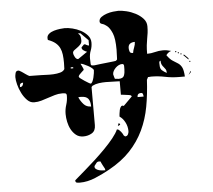

<svg xmlns="http://www.w3.org/2000/svg" viewBox="-58 -871 1116 1008"><g transform="rotate(-5 500.0 -366.5)"><path d="M890 -433Q852 -433 816 -440.5Q780 -448 743 -448Q741 -448 738 -447.5Q735 -447 733 -447H727L720 -433Q716 -358 704 -292.5Q692 -227 665 -170Q638 -113 593.5 -65.5Q549 -18 480 20Q446 39 404.5 56.5Q363 74 323 74Q314 74 306.5 72.5Q299 71 299 60Q299 60 314.5 46.5Q330 33 354.5 12Q379 -9 408 -35.5Q437 -62 464 -89.5Q491 -117 511.5 -142.5Q532 -168 540 -187H543Q547 -187 552 -182.5Q557 -178 561.5 -172.5Q566 -167 569 -161.5Q572 -156 573 -153L580 -147Q591 -147 595.5 -156Q600 -165 600 -173Q600 -198 588.5 -220Q577 -242 560 -253V-256Q560 -257 561 -267.5Q562 -278 564.5 -288.5Q567 -299 572.5 -305.5Q578 -312 587 -307L633 -353Q633 -355 630.5 -357.5Q628 -360 627 -360Q624 -361 617 -362Q610 -363 602 -364Q594 -365 587 -366Q580 -367 577 -367V-438Q560 -438 541.5 -439Q523 -440 504.5 -440Q486 -440 467.5 -437.5Q449 -435 433 -427Q432 -426 429.5 -423.5Q427 -421 427 -420V-220Q427 -190 407 -178Q387 -166 362 -166Q339 -166 323.5 -178.5Q308 -191 298 -209.5Q288 -228 283.5 -250Q279 -272 279 -291Q279 -316 286.5 -339Q294 -362 294 -387Q294 -398 286.5 -399.5Q279 -401 270 -401Q250 -401 231.5 -395.5Q213 -390 195 -384Q177 -378 159 -372.5Q141 -367 120 -367Q100 -367 84 -383Q68 -399 56.5 -421.5Q45 -444 39 -467.5Q33 -491 33 -507Q33 -515 36 -527.5Q39 -540 50 -540H53Q55 -540 60 -537Q65 -534 67 -533Q69 -532 74.5 -528Q80 -524 86.5 -519.5Q93 -515 98.5 -511.5Q104 -508 107 -507L170 -506Q179 -506 197 -505Q215 -504 234 -505Q253 -506 269.5 -510.5Q286 -515 293 -527L294 -560Q294 -584 291.5 -603.5Q289 -623 281.5 -638.5Q274 -654 259.5 -666Q245 -678 220 -687Q219 -690 219 -697Q219 -710 230 -719Q241 -728 256.5 -732.5Q272 -737 288 -739Q304 -741 313 -741Q331 -741 354 -735.5Q377 -730 397.5 -719Q418 -708 432.5 -691.5Q447 -675 447 -653Q447 -631 439.5 -612Q432 -593 432 -570L433 -540Q435 -534 438.5 -533.5Q442 -533 446 -533H453Q466 -535 485 -537Q504 -539 522 -541Q540 -543 553 -544.5Q566 -546 567 -547L573 -553Q573 -554 573.5 -560.5Q574 -567 574 -575Q574 -583 574.5 -591Q575 -599 575 -604Q575 -664 563 -692Q551 -720 537 -731.5Q523 -743 511 -746Q499 -749 499 -760Q499 -774 511.5 -783Q524 -792 540.5 -797.5Q557 -803 574 -805Q591 -807 601 -807Q619 -807 644 -801Q669 -795 692 -783Q715 -771 731 -753.5Q747 -736 747 -713Q747 -693 745 -678Q743 -663 740 -647.5Q737 -632 735 -613.5Q733 -595 733 -569Q754 -569 774.5 -574.5Q795 -580 816 -580Q828 -580 837 -578.5Q846 -577 860 -573Q852 -571 845 -565.5Q838 -560 833 -553Q849 -530 864 -521Q879 -512 891 -504Q903 -496 910.5 -481.5Q918 -467 920 -433ZM433 -667 393 -707H380Q391 -699 393 -689.5Q395 -680 395 -669Q395 -657 387.5 -648.5Q380 -640 370.5 -633.5Q361 -627 353.5 -621Q346 -615 346 -607Q346 -599 353 -586Q360 -573 370 -573Q370 -573 377.5 -578Q385 -583 393.5 -589Q402 -595 410 -600.5Q418 -606 420 -607Q413 -609 403 -615.5Q393 -622 393 -630V-633L407 -647H413Q414 -646 420 -643Q426 -640 427 -640Q429 -639 433 -639ZM660 -580Q662 -594 668 -608.5Q674 -623 674 -637Q658 -637 648.5 -630Q639 -623 639 -607Q639 -599 642 -589.5Q645 -580 657 -580ZM887 -567Q886 -564 883.5 -564Q881 -564 880 -567Q879 -570 883 -570Q887 -570 887 -567ZM900 -560Q899 -557 896.5 -557Q894 -557 893 -560Q893 -563 897 -563Q901 -563 900 -560ZM913 -553Q913 -550 910 -550Q907 -550 907 -553Q906 -556 910 -556Q914 -556 913 -553ZM380 -547Q382 -544 387 -533.5Q392 -523 393 -520Q394 -519 394 -516Q394 -514 393 -513Q392 -512 388 -508.5Q384 -505 379.5 -500.5Q375 -496 371 -492Q367 -488 367 -487Q366 -486 365.5 -483.5Q365 -481 365 -480Q365 -477 373.5 -470.5Q382 -464 392.5 -457Q403 -450 412.5 -444.5Q422 -439 424 -439Q429 -439 433.5 -448Q438 -457 441 -469Q444 -481 445.5 -492Q447 -503 447 -507Q447 -512 438.5 -519Q430 -526 419 -532Q408 -538 397.5 -542.5Q387 -547 383 -547ZM920 -547H927L947 -527V-520ZM340 -533H327V-527H340ZM607 -499Q607 -505 607 -516Q607 -527 597 -527Q588 -527 579 -522.5Q570 -518 562.5 -510.5Q555 -503 550.5 -494.5Q546 -486 546 -477Q546 -474 547 -473Q547 -471 549.5 -463.5Q552 -456 553 -453Q556 -453 563.5 -452Q571 -451 573 -451Q596 -451 601.5 -465.5Q607 -480 607 -499ZM827 -463Q827 -473 823 -479.5Q819 -486 813.5 -492Q808 -498 804 -505.5Q800 -513 800 -527Q792 -525 792.5 -515Q793 -505 793 -502Q793 -485 802.5 -476.5Q812 -468 827 -460ZM953 -507Q950 -506 950 -510Q950 -514 953 -513Q956 -513 956 -510Q956 -507 953 -507ZM53 -453Q63 -453 67 -460.5Q71 -468 71 -475Q53 -475 53 -460ZM953 -460Q954 -459 954 -457Q954 -454 953 -453Q952 -452 947 -446.5Q942 -441 940 -440ZM416 -319Q416 -347 405 -360.5Q394 -374 367 -374Q365 -374 360 -374Q355 -374 353 -373Q362 -352 377 -335.5Q392 -319 416 -319ZM695 -347Q695 -352 693 -359.5Q691 -367 683 -367Q663 -367 663 -347ZM560 -213Q559 -209 553 -207Q553 -206 550 -206Q548 -206 547 -207L553 -220ZM460 13Q459 11 456 5.5Q453 0 449.5 -6.5Q446 -13 443.5 -18.5Q441 -24 440 -27Q438 -28 433 -28Q423 -28 418.5 -22Q414 -16 407 -7Q406 -6 406 -3Q406 5 412.5 10Q419 15 428 17.5Q437 20 446.5 20.5Q456 21 461 21Z"/></g></svg>

Font: Genkaimincho
Style: Regular
Weight: 800
Designer: Dr. Ken Lunde (project architect, glyph set definition & overall production); Masataka HATTORI \u670D \u90E8 \u6B63 \u8C
Foundry: Adobe Systems Incorporated
Version: Version 1.00